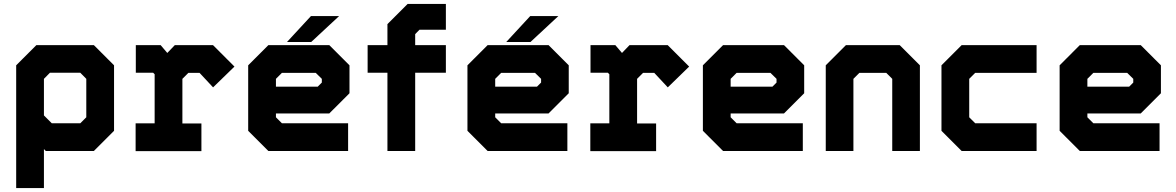

<svg xmlns="http://www.w3.org/2000/svg" viewBox="-20 -770 5994 979"><path d="M62.5 189V-437L165.5 -540H458.5L561.5 -437V-103L458.5 0H213.5L204 -10V189ZM134 120H133.5V-164L225.5 -71.5H424L494 -140V-406L429 -470H203.5L134 -401ZM244 -141.5H389.5L420 -172V-368L389.5 -399H234.5L204 -368V-181.5ZM225.5 -71 133.5 -164V-401L203.5 -470H429L494.5 -406V-140L424 -71Z M671.5 0.5V-141H768.5V-391.5L761 -399H672.5V-540H799L833 -500L871.5 -540H1066L1175.5 -430.5L1066.5 -324.5L997.5 -398.5H940.5L910 -368V-140.5H1007V0.5ZM735.5 -71H943H838.5V-408L901 -470H1036L1081 -420L1036 -470H901L838.5 -408L780.5 -470H735.5H780.5L839 -408V-71H735.5Z M1659 -540 1762 -437V-294.5L1659 -191.5H1387V-172L1417.5 -141.5H1755V0H1348.5L1245.5 -103V-437L1348.5 -540ZM1622.5 -471 1686.5 -408V-315L1633.5 -262H1315V-403L1384 -471ZM1622.5 -471H1384L1315 -403V-137L1380 -73H1692.5H1380L1315 -137V-262H1633.5L1686.5 -315V-408ZM1590 -398.5H1417.5L1387 -368V-328H1600L1621 -349V-368ZM1443.5 -556 1565.5 -688H1709L1567 -556ZM1538.5 -590H1538L1598 -653H1598.5Z M1955.5 0V-399H1854.5V-540H1955.5V-647L2058.5 -750H2253.5V-618.5H2119L2097 -596V-540H2253.5V-399H2097V0ZM2026.5 -71H2026V-470H2188.5H2026V-619L2091 -684H2188.5V-683.5H2091L2026.5 -619V-470H1918.5H2026.5Z M2777 -540 2880 -437V-294.5L2777 -191.5H2505V-172L2535.5 -141.5H2873V0H2466.5L2363.5 -103V-437L2466.5 -540ZM2740.5 -471 2804.5 -408V-315L2751.5 -262H2433V-403L2502 -471ZM2740.5 -471H2502L2433 -403V-137L2498 -73H2810.5H2498L2433 -137V-262H2751.5L2804.5 -315V-408ZM2708 -398.5H2535.5L2505 -368V-328H2718L2739 -349V-368ZM2561.5 -556 2683.5 -688H2827L2685 -556ZM2656.5 -590H2656L2716 -653H2716.5Z M2990 0.5V-141H3087V-391.5L3079.5 -399H2991V-540H3117.5L3151.5 -500L3190 -540H3384.5L3494 -430.5L3385 -324.5L3316 -398.5H3259L3228.5 -368V-140.5H3325.5V0.5ZM3054 -71H3261.5H3157V-408L3219.5 -470H3354.5L3399.5 -420L3354.5 -470H3219.5L3157 -408L3099 -470H3054H3099L3157.5 -408V-71H3054Z M3977.5 -540 4080.5 -437V-294.5L3977.5 -191.5H3705.5V-172L3736 -141.5H4073.5V0H3667L3564 -103V-437L3667 -540ZM3941 -471 4005 -408V-315L3952 -262H3633.5V-403L3702.5 -471ZM3941 -471H3702.5L3633.5 -403V-137L3698.5 -73H4011H3698.5L3633.5 -137V-262H3952L4005 -315V-408ZM3908.5 -398.5H3736L3705.5 -368V-328H3918.5L3939.5 -349V-368Z M4190.5 0V-437L4293.5 -540H4567.5L4670.5 -437V0H4529.5V-368L4499 -398.5H4362L4331.5 -368V0ZM4262 -71H4261.5V-396L4335.5 -470H4529L4602 -397V-71H4601.5V-397L4529 -470H4335.5L4262 -396Z M4883.5 0 4780.5 -103V-437L4883.5 -540H5265.5V-398.5H4952.5L4922 -368V-172L4952.5 -141.5H5265.5V0ZM4923 -70.5H5202H4923L4852 -139V-404.5L4919 -470H5202H4919L4852 -404.5V-139Z M5796.5 -540 5899.5 -437V-294.5L5796.5 -191.5H5524.5V-172L5555 -141.5H5892.5V0H5486L5383 -103V-437L5486 -540ZM5760 -471 5824 -408V-315L5771 -262H5452.5V-403L5521.5 -471ZM5760 -471H5521.5L5452.5 -403V-137L5517.5 -73H5830H5517.5L5452.5 -137V-262H5771L5824 -315V-408ZM5727.5 -398.5H5555L5524.5 -368V-328H5737.5L5758.5 -349V-368Z"/></svg>

Font: Tourney Thin Black
Style: Regular
Weight: 900
Version: Version 1.015